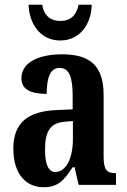

<svg xmlns="http://www.w3.org/2000/svg" viewBox="-20 -776 533 806"><path d="M233 -606C320 -606 364 -681 365 -756H310C300 -708 273 -688 233 -688C194 -688 165 -708 157 -756H100C102 -681 146 -606 233 -606ZM163 10C225 10 249 -20 285 -74H293L310 0H467V-49H464C427 -49 415 -65 415 -120V-377C415 -502 356 -548 241 -548C144 -548 70 -515 70 -448C70 -403 104 -382 176 -382C176 -450 191 -491 230 -491C272 -491 285 -449 285 -373V-317L218 -314C96 -309 36 -260 36 -152C36 -41 93 10 163 10ZM212 -54C182 -54 169 -89 169 -147C169 -222 189 -260 252 -265L286 -268V-191C286 -111 257 -54 212 -54Z"/></svg>

Font: Noto Serif Tamil ExtraCondensed
Style: Bold Italic
Weight: 700
Width: 2
Italic angle: -12°
Designer: Indian Type Foundry, Tom Grace, and the Monotype Design Team
Foundry: Monotype Imaging Inc.
Version: Version 2.003